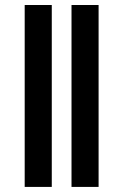

<svg xmlns="http://www.w3.org/2000/svg" viewBox="-20 -735 485 755"><path d="M261.2 0V-715.3H367.7V0ZM77.1 0V-715.3H183.6V0Z"/></svg>

Font: Elstob 14pt SemiBold
Style: Regular
Weight: 600
Designer: Peter S. Baker
Version: Version 1.015